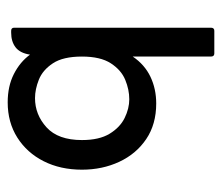

<svg xmlns="http://www.w3.org/2000/svg" viewBox="-59 -358 577 499"><g transform="rotate(-90 229.5 -108.5)"><path d="M332 -52Q311 -21 279.5 -6Q248 9 210 9Q156 9 117.5 -17Q79 -43 58.5 -87Q38 -131 38 -184Q38 -240 60 -283.5Q82 -327 121.5 -352Q161 -377 213 -377Q255 -377 286.5 -361Q318 -345 337 -319Q341 -345 356 -356.5Q371 -368 394 -368H399Q407 -368 407 -360V151Q407 160 399 160H340Q332 160 332 151ZM221 -61Q246 -61 271.5 -71.5Q297 -82 314.5 -109Q332 -136 332 -184Q332 -233 314.5 -259.5Q297 -286 272 -296Q247 -306 224 -306Q181 -306 148 -276Q115 -246 115 -184Q115 -139 131.5 -112Q148 -85 172.5 -73Q197 -61 221 -61Z"/></g></svg>

Font: Zain
Style: Regular
Weight: 400
Designer: Zain,Boutros
Foundry: Mobile Telecommunications Company (Zain), 2024
Version: Version 1.51; ttfautohint (v1.8.4)